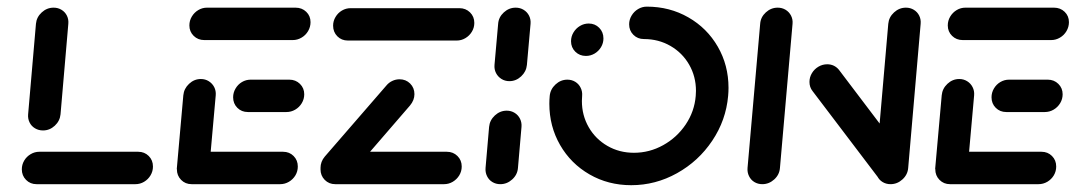

<svg xmlns="http://www.w3.org/2000/svg" viewBox="-20 -541 3160 564"><path d="M429.3 -51.9Q429.3 -37.8 422.2 -25.9Q415.2 -14.1 403.3 -7Q391.5 0 377.8 0H87.4Q68.9 0 56.5 -12.6Q44.1 -25.2 44.1 -43.7Q44.1 -57.4 51.1 -69.3Q58.1 -81.1 70 -88.1Q81.9 -95.2 95.6 -95.2H385.9Q404.4 -95.2 416.9 -82.8Q429.3 -70.4 429.3 -51.9ZM106.3 -157.8Q93.3 -157.8 82.8 -164.1Q72.2 -170.4 66.9 -181.3Q61.5 -192.2 62.6 -205.2L85.6 -471.1Q87.4 -490.7 102.6 -504.6Q117.8 -518.5 137.4 -518.5Q150.4 -518.5 160.7 -512.2Q171.1 -505.9 176.5 -495Q181.9 -484.1 180.7 -471.1L157.8 -205.2Q155.9 -185.6 140.9 -171.7Q125.9 -157.8 106.3 -157.8Z M499.3 -44.8 518.5 -261.1Q520.4 -280.7 535.4 -294.8Q550.4 -308.9 570 -308.9Q583 -308.9 593.3 -302.4Q603.7 -295.9 609.3 -285Q614.8 -274.1 613.7 -261.1L594.4 -44.8ZM854.8 -51.9Q854.8 -37.8 847.8 -25.9Q840.7 -14.1 828.7 -7Q816.7 0 803 0H543Q524.4 0 512 -12.6Q499.6 -25.2 499.6 -43.7Q499.6 -57.4 506.7 -69.3Q513.7 -81.1 525.6 -88.1Q537.4 -95.2 551.1 -95.2H811.5Q830 -95.2 842.4 -82.8Q854.8 -70.4 854.8 -51.9ZM664.8 -255.2Q664.8 -268.9 671.9 -280.9Q678.9 -293 690.7 -300Q702.6 -307 716.3 -307H830Q848.5 -307 861.1 -294.6Q873.7 -282.2 873.7 -264.1Q873.7 -250 866.5 -238Q859.3 -225.9 847.2 -218.9Q835.2 -211.9 821.5 -211.9H708.1Q689.6 -211.9 677.2 -224.3Q664.8 -236.7 664.8 -255.2ZM536.3 -466.3Q536.3 -480.4 543.5 -492.4Q550.7 -504.4 562.6 -511.5Q574.4 -518.5 588.1 -518.5H848.1Q867 -518.5 879.6 -506.3Q892.2 -494.1 892.2 -475.9Q892.2 -461.9 885 -449.6Q877.8 -437.4 865.7 -430.4Q853.7 -423.3 840 -423.3H580Q561.5 -423.3 548.9 -435.7Q536.3 -448.1 536.3 -466.3Z M1336.3 -51.9Q1336.3 -37.8 1329.1 -25.9Q1321.9 -14.1 1310 -7Q1298.1 0 1284.4 0H964.8Q946.3 0 933.9 -12.6Q921.5 -25.2 921.5 -43.7Q921.5 -57.4 928.7 -69.3Q935.9 -81.1 947.8 -88.1Q959.6 -95.2 973.3 -95.2H1292.6Q1311.1 -95.2 1323.7 -82.8Q1336.3 -70.4 1336.3 -51.9ZM964.8 -4.1Q946.3 -4.1 933.9 -16.5Q921.5 -28.9 921.5 -47.4Q921.5 -66.3 934.1 -81.1L1115.2 -290Q1122.2 -298.5 1132.4 -303.3Q1142.6 -308.1 1153.7 -308.1Q1172.2 -308.1 1184.8 -295.6Q1197.4 -283 1197.4 -264.4Q1197.4 -246.7 1184.4 -231.1L1003.7 -21.9Q996.3 -13.7 986.1 -8.9Q975.9 -4.1 964.8 -4.1ZM1373.3 -473.7Q1373.3 -459.6 1366.1 -447.8Q1358.9 -435.9 1347 -428.9Q1335.2 -421.9 1321.5 -421.9H1001.9Q983.3 -421.9 970.9 -434.4Q958.5 -447 958.5 -465.6Q958.5 -479.3 965.6 -491.1Q972.6 -503 984.4 -510Q996.3 -517 1010 -517H1329.6Q1348.1 -517 1360.7 -504.6Q1373.3 -492.2 1373.3 -473.7Z M1449.6 0Q1436.7 0 1426.3 -6.3Q1415.9 -12.6 1410.6 -23.7Q1405.2 -34.8 1406.3 -47.8L1416.7 -168.1Q1418.5 -187.8 1433.7 -201.9Q1448.9 -215.9 1468.5 -215.9Q1481.5 -215.9 1491.9 -209.4Q1502.2 -203 1507.6 -192Q1513 -181.1 1511.9 -168.1L1501.5 -47.8Q1500 -27.8 1484.6 -13.9Q1469.3 0 1449.6 0ZM1476.3 -302.6Q1463.3 -302.6 1453 -309.1Q1442.6 -315.6 1437 -326.5Q1431.5 -337.4 1432.6 -350.4L1443.3 -471.1Q1444.8 -490.7 1460 -504.6Q1475.2 -518.5 1494.8 -518.5Q1507.8 -518.5 1518.1 -512.2Q1528.5 -505.9 1534.1 -495Q1539.6 -484.1 1538.5 -471.1L1527.8 -350.4Q1525.9 -330.7 1510.9 -316.7Q1495.9 -302.6 1476.3 -302.6Z M1657.4 -420Q1657.4 -433.7 1664.6 -445.7Q1671.9 -457.8 1683.7 -464.8Q1695.6 -471.9 1709.3 -471.9Q1727.8 -471.9 1740.2 -459.3Q1752.6 -446.7 1752.6 -428.1Q1752.6 -414.4 1745.6 -402.6Q1738.5 -390.7 1726.7 -383.7Q1714.8 -376.7 1701.1 -376.7Q1682.6 -376.7 1670 -389.1Q1657.4 -401.5 1657.4 -420ZM1828.1 -469.6Q1828.1 -483.3 1835.4 -495.4Q1842.6 -507.4 1854.4 -514.4Q1866.3 -521.5 1880 -521.5Q1947 -521.5 2002 -490Q2057 -458.5 2088.5 -403.9Q2120 -349.3 2120 -283Q2120 -271.5 2118.9 -259.3Q2112.6 -187.8 2072.2 -127.6Q2031.9 -67.4 1968.7 -32.2Q1905.6 3 1834.1 3Q1766.7 3 1711.7 -28.7Q1656.7 -60.4 1625.2 -115.2Q1593.7 -170 1593.7 -236.3Q1593.7 -247.8 1594.8 -259.3Q1596.7 -278.9 1611.9 -293Q1627 -307 1646.7 -307Q1659.6 -307 1670 -300.6Q1680.4 -294.1 1685.7 -283.1Q1691.1 -272.2 1690 -259.3Q1689.3 -248.9 1689.3 -244.4Q1689.3 -202.2 1709.3 -167.4Q1729.3 -132.6 1764.3 -112.4Q1799.3 -92.2 1842.2 -92.2Q1887.8 -92.2 1928.1 -114.6Q1968.5 -137 1994.3 -175.4Q2020 -213.7 2023.7 -259.3Q2024.4 -269.6 2024.4 -274.1Q2024.4 -316.3 2004.4 -351.1Q1984.4 -385.9 1949.4 -406.1Q1914.4 -426.3 1871.5 -426.3Q1853 -426.3 1840.6 -438.7Q1828.1 -451.1 1828.1 -469.6Z M2219.3 0Q2206.3 0 2195.9 -6.3Q2185.6 -12.6 2180.2 -23.7Q2174.8 -34.8 2175.9 -47.8L2213 -471.1Q2214.4 -490.7 2229.6 -504.6Q2244.8 -518.5 2264.4 -518.5Q2277.4 -518.5 2287.8 -512.2Q2298.1 -505.9 2303.7 -495Q2309.3 -484.1 2308.1 -471.1L2271.1 -47.8Q2269.6 -27.8 2254.3 -13.9Q2238.9 0 2219.3 0ZM2357.8 -300.4Q2357.8 -314.1 2365 -326.1Q2372.2 -338.1 2384.3 -345.2Q2396.3 -352.2 2410 -352.2Q2420.4 -352.2 2429.3 -348Q2438.1 -343.7 2444.4 -335.9L2641.9 -75.2L2564.8 -12.6L2367 -273.3Q2357.8 -284.8 2357.8 -300.4ZM2595.9 0Q2583 0 2572.6 -6.3Q2562.2 -12.6 2556.9 -23.7Q2551.5 -34.8 2552.6 -47.8L2589.3 -471.1Q2591.1 -490.7 2606.3 -504.6Q2621.5 -518.5 2641.1 -518.5Q2654.1 -518.5 2664.4 -512.2Q2674.8 -505.9 2680.2 -495Q2685.6 -484.1 2684.4 -471.1L2647.8 -47.8Q2646.3 -27.8 2630.9 -13.9Q2615.6 0 2595.9 0Z M2727 -44.8 2746.3 -261.1Q2748.1 -280.7 2763.1 -294.8Q2778.1 -308.9 2797.8 -308.9Q2810.7 -308.9 2821.1 -302.4Q2831.5 -295.9 2837 -285Q2842.6 -274.1 2841.5 -261.1L2822.2 -44.8ZM3082.6 -51.9Q3082.6 -37.8 3075.6 -25.9Q3068.5 -14.1 3056.5 -7Q3044.4 0 3030.7 0H2770.7Q2752.2 0 2739.8 -12.6Q2727.4 -25.2 2727.4 -43.7Q2727.4 -57.4 2734.4 -69.3Q2741.5 -81.1 2753.3 -88.1Q2765.2 -95.2 2778.9 -95.2H3039.3Q3057.8 -95.2 3070.2 -82.8Q3082.6 -70.4 3082.6 -51.9ZM2892.6 -255.2Q2892.6 -268.9 2899.6 -280.9Q2906.7 -293 2918.5 -300Q2930.4 -307 2944.1 -307H3057.8Q3076.3 -307 3088.9 -294.6Q3101.5 -282.2 3101.5 -264.1Q3101.5 -250 3094.3 -238Q3087 -225.9 3075 -218.9Q3063 -211.9 3049.3 -211.9H2935.9Q2917.4 -211.9 2905 -224.3Q2892.6 -236.7 2892.6 -255.2ZM2764.1 -466.3Q2764.1 -480.4 2771.3 -492.4Q2778.5 -504.4 2790.4 -511.5Q2802.2 -518.5 2815.9 -518.5H3075.9Q3094.8 -518.5 3107.4 -506.3Q3120 -494.1 3120 -475.9Q3120 -461.9 3112.8 -449.6Q3105.6 -437.4 3093.5 -430.4Q3081.5 -423.3 3067.8 -423.3H2807.8Q2789.3 -423.3 2776.7 -435.7Q2764.1 -448.1 2764.1 -466.3Z"/></svg>

Font: 26F Galaxy Sans Extra Bold
Style: Italic
Weight: 800
Italic angle: -5°
Designer: C₂₉H₂₅N₃O₅
Version: Version 1.200